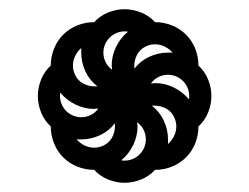

<svg xmlns="http://www.w3.org/2000/svg" viewBox="-20 -548 540 416"><path d="M184 -361H191Q174 -374 165 -393.5Q156 -413 156 -434V-444Q148 -437 143 -427Q138 -417 138 -406Q138 -397 141.5 -388.5Q145 -380 151 -374Q157 -368 166 -364.5Q175 -361 184 -361ZM184 -228Q193 -228 201.5 -231.5Q210 -235 216 -241Q222 -247 225.5 -256Q229 -265 229 -274V-281Q216 -264 196.5 -255Q177 -246 156 -246H146Q153 -238 163 -233Q173 -228 184 -228ZM271 -399Q284 -416 303.5 -425Q323 -434 344 -434H354Q347 -442 337 -447Q327 -452 316 -452Q307 -452 298.5 -448.5Q290 -445 284 -439Q278 -433 274.5 -424Q271 -415 271 -406ZM223 -397Q223 -399 222.5 -401.5Q222 -404 222 -406Q222 -427 231.5 -446.5Q241 -466 257 -479Q255 -480 253.5 -480Q252 -480 250 -480Q241 -480 232.5 -476.5Q224 -473 217.5 -466.5Q211 -460 207.5 -451.5Q204 -443 204 -434Q204 -423 209 -413Q214 -403 223 -397ZM389 -333Q390 -335 390 -336.5Q390 -338 390 -340Q390 -349 386.5 -357.5Q383 -366 376.5 -372.5Q370 -379 361.5 -382.5Q353 -386 344 -386Q333 -386 323 -381Q313 -376 307 -367Q309 -367 311.5 -367.5Q314 -368 316 -368Q337 -368 356.5 -358.5Q376 -349 389 -333ZM156 -294Q167 -294 177 -299Q187 -304 193 -313Q191 -313 188.5 -312.5Q186 -312 184 -312Q163 -312 143.5 -321.5Q124 -331 111 -347Q110 -345 110 -343.5Q110 -342 110 -340Q110 -331 113.5 -322.5Q117 -314 123.5 -307.5Q130 -301 138.5 -297.5Q147 -294 156 -294ZM344 -236Q352 -243 357 -253Q362 -263 362 -274Q362 -283 358.5 -291.5Q355 -300 349 -306Q343 -312 334 -315.5Q325 -319 316 -319H309Q326 -306 335 -286.5Q344 -267 344 -246ZM250 -200Q259 -200 267.5 -203.5Q276 -207 282.5 -213.5Q289 -220 292.5 -228.5Q296 -237 296 -246Q296 -257 291 -267Q286 -277 277 -283Q277 -281 277.5 -278.5Q278 -276 278 -274Q278 -253 268.5 -233.5Q259 -214 243 -201Q245 -200 246.5 -200Q248 -200 250 -200ZM250 -152Q232 -152 214.5 -159Q197 -166 184 -180Q165 -180 147.5 -187Q130 -194 117 -207Q104 -220 97 -237.5Q90 -255 90 -274Q76 -287 69 -304.5Q62 -322 62 -340Q62 -358 69 -375.5Q76 -393 90 -406Q90 -425 97 -442.5Q104 -460 117 -473Q130 -486 147.5 -493Q165 -500 184 -500Q197 -514 214.5 -521Q232 -528 250 -528Q268 -528 285.5 -521Q303 -514 316 -500Q335 -500 352.5 -493Q370 -486 383 -473Q396 -460 403 -442.5Q410 -425 410 -406Q424 -393 431 -375.5Q438 -358 438 -340Q438 -322 431 -304.5Q424 -287 410 -274Q410 -255 403 -237.5Q396 -220 383 -207Q370 -194 352.5 -187Q335 -180 316 -180Q303 -166 285.5 -159Q268 -152 250 -152Z"/></svg>

Font: Iosevka Fixed Medium
Style: Regular
Weight: 500
Monospace: yes
Designer: Belleve Invis
Foundry: Belleve Invis
Version: Version 32.3.0